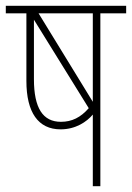

<svg xmlns="http://www.w3.org/2000/svg" viewBox="-20 -642 455 662"><path d="M326 -596H415V-622H0V-596H71V-363C71 -254 112 -196 189 -196C241 -196 279 -222 300 -247V0H326ZM300 -596V-291L113 -596ZM97 -369V-574L286 -269C258 -237 228 -222 190 -222C128 -222 97 -269 97 -369Z"/></svg>

Font: Noto Sans Devanagari ExtraCondensed Thin
Style: Regular
Weight: 100
Width: 2
Designer: Jelle Bosma - Monotype Design Team
Foundry: Monotype Imaging Inc.
Version: Version 2.004